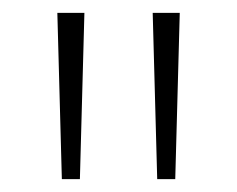

<svg xmlns="http://www.w3.org/2000/svg" viewBox="-20 -734 368 298"><path d="M111 -714 104 -456H76L69 -714ZM259 -714 252 -456H224L217 -714Z"/></svg>

Font: Noto Sans Armenian SemiCondensed ExtraLight
Style: Regular
Weight: 200
Width: 4
Designer: Monotype Design Team
Foundry: Monotype Imaging Inc.
Version: Version 2.008; ttfautohint (v1.8.4.7-5d5b)